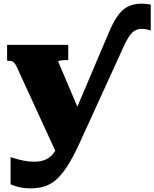

<svg xmlns="http://www.w3.org/2000/svg" viewBox="-20 -789 846 1052"><path d="M430 -143 361 -33 298 70 77 -411Q69 -429 62.5 -439Q56 -449 47.5 -452.5Q39 -456 24 -456H19V-543H354V-460H350Q336 -460 324.5 -459Q313 -458 306 -456.5Q299 -455 299 -451ZM579 -617Q606 -680 632.5 -712.5Q659 -745 689.5 -757Q720 -769 757 -769Q768 -769 782.5 -767.5Q797 -766 806 -764V-622Q796 -625 784 -628Q772 -631 757 -631Q737 -631 721 -622.5Q705 -614 690 -593Q675 -572 658 -535L422 -18Q390 53 360.5 102.5Q331 152 300.5 183.5Q270 215 233 229Q196 243 148 243Q111 243 81 235.5Q51 228 38 220V72Q42 73 61 79Q80 85 108 91Q136 97 167 97Q196 97 218 90Q240 83 257 68Q274 53 287.5 29Q301 5 312 -29L354 -87Z"/></svg>

Font: Roboto Serif Black
Style: Regular
Weight: 900
Designer: Greg Gazdowicz
Foundry: Commercial Type
Version: Version 1.008